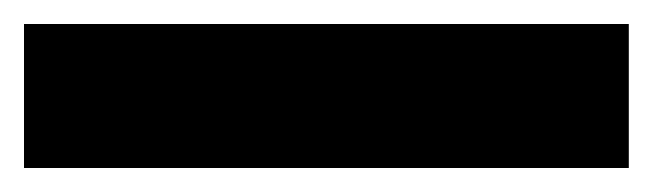

<svg xmlns="http://www.w3.org/2000/svg" viewBox="-22 45 544 160"><path d="M502 185V65H-2V185Z"/></svg>

Font: Noto Sans Georgian SemiCondensed Black
Style: Regular
Weight: 900
Width: 4
Designer: Monotype Design Team, Akaki Razmadze
Foundry: Google LLC
Version: Version 2.005